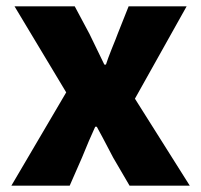

<svg xmlns="http://www.w3.org/2000/svg" viewBox="-20 -589 638 609"><path d="M190 -296 26 -569H217L264 -481L311 -384H316Q322 -403 334 -433Q350 -472 353 -481L388 -569H572L408 -276L582 0H391L339 -89Q300 -164 287 -187H282Q263 -146 240 -89L201 0H16Z"/></svg>

Font: Source Han Sans CN Heavy
Style: Bold
Weight: 900
Designer: Ryoko NISHIZUKA (kana & ideographs); Paul D. Hunt (Latin, Greek & Cyrillic); Wenlong ZHANG (bopomofo); Sandoll Communica
Foundry: Adobe Systems Incorporated
Version: Version 1.000;PS 1;hotconv 1.0.78;makeotf.lib2.5.61930